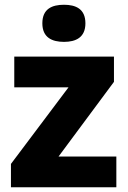

<svg xmlns="http://www.w3.org/2000/svg" viewBox="-20 -787 537 807"><path d="M249 -767C199 -767 158 -750 158 -689C158 -629 199 -611 249 -611C298 -611 339 -629 339 -689C339 -750 298 -767 249 -767ZM469 0V-129H226L459 -443V-549H40V-420H268L26 -98V0Z"/></svg>

Font: Noto Sans Arabic UI XBd
Style: Regular
Weight: 800
Designer: Monotype Design Team, Nadine Chahine and Nizar Qandah
Foundry: Monotype Imaging Inc.
Version: Version 2.010